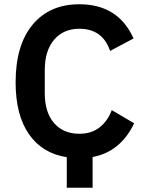

<svg xmlns="http://www.w3.org/2000/svg" viewBox="-20 -730 681 900"><path d="M293 149.9V6.8Q178.7 -10.7 116 -100.6Q53.2 -190.4 53.2 -344.2Q53.2 -518.6 132.8 -614.3Q212.4 -710 352.1 -710Q534.2 -710 606 -549.8L496.1 -491.2Q460.9 -595.2 352.1 -595.2Q277.3 -595.2 233.6 -543.7Q189.9 -492.2 189.9 -401.9V-293Q189.9 -203.1 233.4 -153.1Q276.9 -103 352.1 -103Q409.2 -103 447.3 -133.3Q485.4 -163.6 503.9 -213.9L608.9 -151.9Q543.9 -17.6 414.1 5.9V149.9Z"/></svg>

Font: Anuphan SemiBold
Style: Bold
Weight: 600
Designer: Mike Abbink, Paul van der Laan, Pieter van Rosmalen, Mint Tantisuwanna
Foundry: Bold Monday; Cadson Demak
Version: Version 3.002;hotconv 1.0.109;makeotfexe 2.5.65596